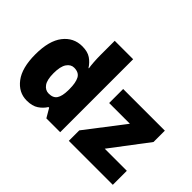

<svg xmlns="http://www.w3.org/2000/svg" viewBox="-132 -1082 1414 1414"><g transform="rotate(45 575.0 -375.0)"><path d="M238 10Q153 10 97.5 -63Q42 -136 42 -276Q42 -418 98.5 -490.5Q155 -563 245 -563Q301 -563 334.5 -540Q368 -517 390 -482H394Q390 -503 387.5 -540Q385 -577 385 -612V-760H577V0H433L392 -70H385Q365 -37 330 -13.5Q295 10 238 10ZM316 -141Q362 -141 381 -170Q400 -199 401 -259V-274Q401 -339 382.5 -374Q364 -409 314 -409Q280 -409 257.5 -376Q235 -343 235 -273Q235 -204 257.5 -172.5Q280 -141 316 -141ZM1125 0H667V-109L896 -407H680V-553H1114V-435L895 -146H1125Z"/></g></svg>

Font: Noto Sans Black
Style: Regular
Weight: 900
Designer: Monotype Design Team
Foundry: Monotype Imaging Inc.
Version: Version 2.007